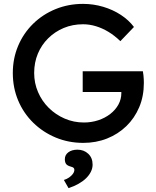

<svg xmlns="http://www.w3.org/2000/svg" viewBox="-20 -726 806 989"><path d="M46 -350Q46 -425 73.5 -490Q101 -555 150.5 -603.5Q200 -652 266 -679Q332 -706 408 -706Q461 -706 511.5 -691Q562 -676 603 -649Q644 -622 670 -587L600 -514Q570 -543 538.5 -562Q507 -581 474 -591Q441 -601 408 -601Q354 -601 308.5 -582Q263 -563 228.5 -529Q194 -495 175 -449.5Q156 -404 156 -350Q156 -298 176 -251.5Q196 -205 231.5 -170Q267 -135 313.5 -115Q360 -95 412 -95Q451 -95 486 -106.5Q521 -118 548 -139Q575 -160 590 -187.5Q605 -215 605 -246V-266L620 -252H406V-359H716Q718 -348 719 -337.5Q720 -327 720.5 -317.5Q721 -308 721 -299Q721 -230 697 -173.5Q673 -117 630.5 -76Q588 -35 531.5 -12.5Q475 10 409 10Q333 10 267 -17.5Q201 -45 151 -94Q101 -143 73.5 -208.5Q46 -274 46 -350ZM309 201Q323 197 335.5 188.5Q348 180 355.5 169.5Q363 159 363 149Q363 143 359.5 139Q356 135 344 132Q326 127 320 118Q314 109 314 94Q314 72 332 58.5Q350 45 379 45Q412 45 434.5 66Q457 87 457 122Q457 141 448 159Q439 177 423 192.5Q407 208 384 221Q361 234 333 243Z"/></svg>

Font: Our Lexend
Style: Regular
Weight: 400
Designer: Bonnie Shaver-Troup, Thomas Jockin
Foundry: Lexend
Version: Version 1.007